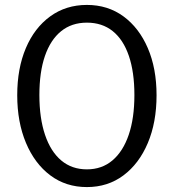

<svg xmlns="http://www.w3.org/2000/svg" viewBox="-20 -750 706 780"><path d="M333 10Q248 10 184.5 -37.5Q121 -85 85.5 -169.5Q50 -254 50 -363Q50 -472 85 -554.5Q120 -637 184 -683.5Q248 -730 333 -730Q418 -730 481.5 -683.5Q545 -637 580.5 -554.5Q616 -472 616 -363Q616 -253 580.5 -169Q545 -85 481.5 -37.5Q418 10 333 10ZM333 -62Q394 -62 437 -98.5Q480 -135 503 -202.5Q526 -270 526 -364Q526 -457 503.5 -523Q481 -589 438 -623.5Q395 -658 333 -658Q271 -658 228 -623Q185 -588 162.5 -522.5Q140 -457 140 -364Q140 -270 163 -202Q186 -134 229 -98Q272 -62 333 -62Z"/></svg>

Font: Instrument Sans
Style: Regular
Weight: 400
Designer: Rodrigo Fuenzalida
Foundry: fragTYPE
Version: Version 1.000;gftools[0.9.28]